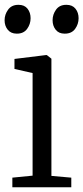

<svg xmlns="http://www.w3.org/2000/svg" viewBox="-22 -796 354 816"><path d="M30.5 0V-41L116.5 -49.5V-485.5L39.5 -503V-545.5L173.5 -562H177L196.5 -546.5V-48.5L281 -41V0ZM49 -653Q24.5 -653 11 -669.5Q-2.5 -686 -2.5 -710Q-2.5 -734.5 12.5 -755Q27.5 -775.5 56 -775.5H57Q82 -775.5 95 -759Q108 -742.5 108 -718.5Q108 -693.5 93.2 -673.2Q78.5 -653 50 -653ZM252.5 -653Q228 -653 214.8 -669.5Q201.5 -686 201.5 -710Q201.5 -734.5 216.2 -755Q231 -775.5 259.5 -775.5H260.5Q285.5 -775.5 298.8 -759Q312 -742.5 312 -718.5Q312 -693.5 297.2 -673.2Q282.5 -653 253.5 -653Z"/></svg>

Font: Merriweather 28pt Light
Style: Regular
Weight: 300
Version: Version 2.100